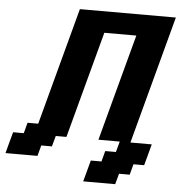

<svg xmlns="http://www.w3.org/2000/svg" viewBox="-63 -936 1064 1121"><g transform="rotate(5 468.5 -375.0)"><path d="M466.3 125H653.8L670.9 62.5H733.4L750 0H812.5Q818.4 -21 829.6 -62.5Q840.8 -104 846.2 -125H721.2L921.9 -875H359.4L175.3 -187.5H112.8L96.2 -125H33.7Q27.8 -104 16.6 -62.5Q5.4 -21 0 0H187.5L204.1 -62.5H266.6L283.7 -125H346.2Q374 -229.5 429.9 -437.7Q485.8 -646 513.7 -750H701.2Q673.3 -646 617.4 -437.7Q561.5 -229.5 533.7 -125H658.7L641.6 -62.5H579.1L562.5 0H500Q494.1 21 483.2 62.5Q472.2 104 466.3 125Z"/></g></svg>

Font: Faithful 32x
Style: SemiboldOblique
Weight: 400
Foundry: Faithful Resource Pack
Version: Version 1.0; January 27, 2023